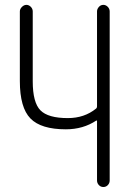

<svg xmlns="http://www.w3.org/2000/svg" viewBox="-20 -750 540 770"><path d="M244.1 -231.4Q144.5 -231.4 102.1 -274.9Q59.6 -318.4 59.6 -424.8V-704.1Q59.6 -713.9 67.9 -722.2Q76.2 -730.5 85.9 -730.5Q95.7 -730.5 103.5 -722.7Q111.3 -714.8 111.3 -704.1V-423.8Q111.3 -338.9 142.1 -307.6Q172.9 -276.4 252 -276.4Q318.4 -276.4 365.2 -314.5Q369.1 -317.4 369.1 -323.2V-704.1Q369.1 -713.9 376.5 -722.2Q383.8 -730.5 394.5 -730.5Q404.3 -730.5 412.1 -722.7Q419.9 -714.8 419.9 -704.1V-26.4Q419.9 -15.6 412.6 -7.8Q405.3 0 394.5 0Q383.8 0 376.5 -7.8Q369.1 -15.6 369.1 -26.4V-263.7Q369.1 -267.6 366.2 -266.6Q313.5 -231.4 244.1 -231.4Z"/></svg>

Font: Rounded-L Mgen+ 1mn light
Style: Regular
Weight: 200
Designer: [Source Han Sans]
Ryoko NISHIZUKA  (kana & ideographs); Paul D. Hunt (Latin, Greek & Cyrillic); Wenlong ZHANG  (bopomofo
Version: Version 1.059.20150602